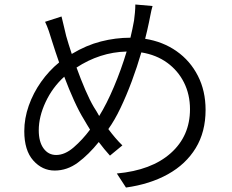

<svg xmlns="http://www.w3.org/2000/svg" viewBox="-20 -799 1040 861"><path d="M664.1 -772Q658.7 -753.9 654.8 -732.7Q650.9 -711.4 647.9 -698.2Q644 -680.2 639.9 -661.9Q635.7 -643.6 630.9 -625Q710.9 -612.3 772 -569.3Q833 -526.4 867.4 -459Q901.9 -391.6 901.9 -306.2Q901.9 -207.5 857.7 -135Q813.5 -62.5 733.2 -17.8Q652.8 26.9 544.9 42L503.9 -21Q659.2 -35.2 745.6 -112.1Q832 -189 832 -309.1Q832 -375 805.2 -428.7Q778.3 -482.4 729.5 -517.8Q680.7 -553.2 613.8 -564Q594.7 -498.5 570.8 -434.3Q546.9 -370.1 520.3 -314.5Q493.7 -258.8 465.8 -220.2Q481 -199.7 496.8 -181.2Q512.7 -162.6 528.8 -147L473.1 -101.1Q460.4 -115.2 447.8 -130.4Q435.1 -145.5 422.9 -162.1Q377.9 -106 329.6 -70.1Q281.2 -34.2 225.1 -34.2Q169.4 -34.2 129.2 -79.3Q88.9 -124.5 88.9 -210.9Q88.9 -268.1 108.9 -325Q128.9 -381.8 164.3 -431.9Q199.7 -481.9 245.1 -519Q236.8 -543 228.8 -566.7Q220.7 -590.3 213.9 -612.8Q207 -636.2 199 -659.7Q190.9 -683.1 182.1 -701.2L255.9 -725.1Q260.7 -704.6 266.4 -681.4Q272 -658.2 276.9 -637.2Q282.2 -619.1 288.3 -598.9Q294.4 -578.6 301.8 -557.1Q366.7 -596.2 432.4 -613Q498 -629.9 564.9 -629.9Q569.3 -649.4 573.7 -668.9Q578.1 -688.5 581.1 -707Q583 -720.7 585 -741.7Q586.9 -762.7 586.9 -778.8ZM153.8 -214.8Q153.8 -163.1 175.3 -133.5Q196.8 -104 231.9 -104Q271 -104 310.5 -138.2Q350.1 -172.4 383.8 -217.8Q377.4 -228.5 370.1 -240.2Q362.8 -252 356 -264.2Q335 -297.9 312.3 -347.9Q289.6 -397.9 268.1 -455.1Q215.3 -407.2 184.6 -341.6Q153.8 -275.9 153.8 -214.8ZM400.9 -318.8Q407.2 -309.1 413.1 -299.3Q418.9 -289.6 424.8 -278.8Q458 -332 490.7 -409.2Q523.4 -486.3 547.9 -567.9Q487.3 -566.4 430.9 -548.1Q374.5 -529.8 323.2 -496.1Q341.8 -444.3 362.3 -396.7Q382.8 -349.1 400.9 -318.8Z"/></svg>

Font: Shanggu Mono N
Style: Regular
Weight: 350
Designer: GuiWonder
Version: Version 1.021